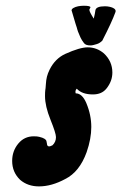

<svg xmlns="http://www.w3.org/2000/svg" viewBox="-20 -665 433 685"><path d="M302.7 -638.7Q302.7 -637.7 300.8 -634.8Q298.8 -631.8 298.8 -629.9Q298.8 -623 314.5 -598.6Q319.3 -618.2 320.3 -627.9Q322.3 -642.6 354.5 -642.6Q363.3 -642.6 372.1 -640.6Q380.9 -638.7 386.7 -634.8Q392.6 -630.9 392.6 -625Q392.6 -624 391.6 -621.1Q378.9 -585.9 344.7 -519.5Q341.8 -516.6 336.9 -513.2Q332 -509.8 325.7 -507.8Q319.3 -505.9 313.5 -504.4Q307.6 -502.9 302.7 -502.9Q285.2 -502.9 279.3 -511.7Q275.4 -516.6 272.5 -521.5Q269.5 -526.4 267.6 -530.3Q265.6 -534.2 264.2 -538.1Q262.7 -542 261.2 -545.4Q259.8 -548.8 258.3 -552.2Q256.8 -555.7 255.9 -559.6Q254.9 -563.5 253.9 -566.9Q252.9 -570.3 251.5 -574.2Q250 -578.1 249 -582Q242.2 -604.5 236.3 -625Q235.4 -626 235.4 -627.9Q235.4 -632.8 242.2 -636.7Q249 -640.6 258.8 -642.6Q268.6 -644.5 279.3 -644.5Q302.7 -644.5 302.7 -638.7ZM250 -332Q273.4 -332 288.1 -296.9Q305.7 -254.9 305.7 -211.9Q305.7 -169.9 289.1 -122.1Q263.7 -51.8 212.9 -26.4Q164.1 0 119.1 0Q79.1 0 51.8 -23.4Q23.4 -50.8 23.4 -90.8Q23.4 -126 44.9 -152.3Q66.4 -178.7 100.6 -178.7Q113.3 -178.7 120.1 -176.8Q132.8 -173.8 138.7 -169.9Q144.5 -166 145.5 -162.6Q146.5 -159.2 147.5 -152.3Q148.4 -136.7 167 -146.5Q179.7 -158.2 179.7 -175.8Q179.7 -189.5 160.2 -237.8Q140.6 -286.1 140.6 -322.3Q140.6 -336.9 141.6 -343.8Q142.6 -347.7 143.6 -363.8Q144.5 -379.9 147.5 -391.6Q150.4 -403.3 157.2 -417Q176.8 -456.1 212.9 -472.7Q264.6 -496.1 293 -496.1Q325.2 -496.1 350.6 -474.6Q380.9 -446.3 380.9 -406.2Q380.9 -375 359.4 -348.6Q342.8 -328.1 311.5 -328.1Q272.5 -328.1 253.9 -348.6Q247.1 -341.8 250 -332Z"/></svg>

Font: Essays1743
Style: BoldItalic
Weight: 700
Italic angle: -10°
Designer: Based on the typeface in a 1743 English translation of the essays of Montaigne.  PostScript/TrueType font designed by Jo
Version: Version 002.100